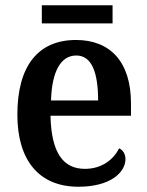

<svg xmlns="http://www.w3.org/2000/svg" viewBox="-20 -700 560 730"><path d="M139 -611H408V-680H139ZM278 10C402 10 457 -46 457 -95C457 -115 447 -130 433 -136C411 -93 367 -58 303 -58C220 -58 175 -119 172 -260H478V-307C478 -465 399 -548 269 -548C127 -548 46 -452 46 -264C46 -91 128 10 278 10ZM353 -318H174C177 -428 211 -489 270 -489C330 -489 353 -422 353 -318Z"/></svg>

Font: Noto Serif Armenian SemiCondensed SemiBold
Style: Regular
Weight: 600
Width: 4
Designer: Monotype Design Team
Foundry: Monotype Imaging Inc.
Version: Version 2.008